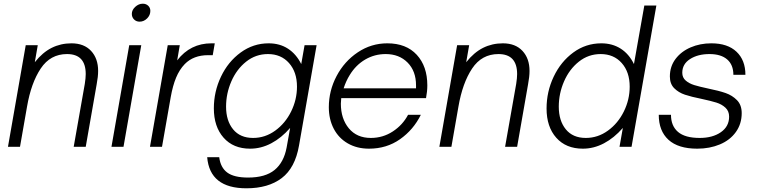

<svg xmlns="http://www.w3.org/2000/svg" viewBox="-20 -793 4094 1037"><path d="M23 0 119 -549H184L168 -457Q210 -510 259 -534.5Q308 -559 366 -559Q434 -559 472 -518Q510 -477 510 -410Q510 -379 502 -337L443 0H378L438 -340Q443 -372 443 -393Q443 -501 342 -501Q252 -501 200 -423Q148 -345 126 -217L88 0Z M647 0H582L678 -549H743ZM692 -718Q692 -739 710.5 -756Q729 -773 751 -773Q769 -773 780.5 -762Q792 -751 792 -734Q792 -711 774.5 -693.5Q757 -676 734 -676Q716 -676 704 -688Q692 -700 692 -718Z M1140 -559 1129 -495H1104Q1025 -495 978 -447Q949 -417 931 -373.5Q913 -330 902 -268L855 0H790L886 -549H951L937 -467Q1008 -559 1122 -559Z M1099 56H1164Q1171 112 1207.5 139Q1244 166 1320 166Q1413 166 1463 125Q1513 84 1528 4L1547 -102Q1500 -48 1445 -19Q1390 10 1331 10Q1240 10 1187.5 -49.5Q1135 -109 1135 -208Q1135 -298 1173.5 -379Q1212 -460 1280 -509.5Q1348 -559 1431 -559Q1491 -559 1535.5 -530Q1580 -501 1607 -447L1625 -549H1690L1595 -7Q1574 114 1501.5 169Q1429 224 1311 224Q1113 224 1099 56ZM1584 -325Q1584 -404 1541 -452.5Q1498 -501 1427 -501Q1361 -501 1309.5 -460Q1258 -419 1229.5 -353.5Q1201 -288 1201 -217Q1201 -141 1239 -94.5Q1277 -48 1347 -48Q1412 -48 1466.5 -87.5Q1521 -127 1552.5 -191Q1584 -255 1584 -325Z M1756 -214Q1756 -303 1798 -382.5Q1840 -462 1912.5 -510.5Q1985 -559 2072 -559Q2174 -559 2231 -497Q2288 -435 2288 -332Q2288 -300 2281 -263H1823Q1821 -243 1821 -233Q1821 -152 1864 -100Q1907 -48 1983 -48Q2048 -48 2101.5 -83Q2155 -118 2184 -173H2253Q2213 -92 2140.5 -41Q2068 10 1973 10Q1908 10 1858.5 -18.5Q1809 -47 1782.5 -98Q1756 -149 1756 -214ZM2227 -316V-332Q2227 -409 2181.5 -455Q2136 -501 2063 -501Q2003 -501 1952.5 -471.5Q1902 -442 1869 -388Q1849 -356 1836 -316Z M2353 0 2449 -549H2514L2498 -457Q2540 -510 2589 -534.5Q2638 -559 2696 -559Q2764 -559 2802 -518Q2840 -477 2840 -410Q2840 -379 2832 -337L2773 0H2708L2768 -340Q2773 -372 2773 -393Q2773 -501 2672 -501Q2582 -501 2530 -423Q2478 -345 2456 -217L2418 0Z M2932 -207Q2932 -298 2970.5 -379Q3009 -460 3076.5 -509.5Q3144 -559 3228 -559Q3287 -559 3332 -530.5Q3377 -502 3404 -447L3460 -763H3525L3391 0H3326L3344 -102Q3297 -48 3242 -19Q3187 10 3128 10Q3037 10 2984.5 -49Q2932 -108 2932 -207ZM3381 -325Q3381 -404 3338 -452.5Q3295 -501 3224 -501Q3158 -501 3106.5 -460Q3055 -419 3026.5 -353.5Q2998 -288 2998 -217Q2998 -141 3036 -94.5Q3074 -48 3144 -48Q3209 -48 3263.5 -87.5Q3318 -127 3349.5 -191Q3381 -255 3381 -325Z M3538 -173H3604Q3604 -113 3642 -80.5Q3680 -48 3759 -48Q3829 -48 3873.5 -79Q3918 -110 3918 -163Q3918 -193 3898 -211.5Q3878 -230 3849 -239Q3820 -248 3769 -259Q3714 -270 3679.5 -281.5Q3645 -293 3621.5 -316.5Q3598 -340 3598 -380Q3598 -434 3628.5 -474.5Q3659 -515 3710 -537Q3761 -559 3822 -559Q3910 -559 3958 -513.5Q4006 -468 4006 -389H3941Q3941 -443 3907.5 -472Q3874 -501 3812 -501Q3749 -501 3707 -474Q3665 -447 3665 -400Q3665 -374 3683.5 -358Q3702 -342 3729.5 -333.5Q3757 -325 3804 -315Q3863 -303 3899 -290.5Q3935 -278 3960.5 -252Q3986 -226 3986 -182Q3986 -124 3954.5 -80Q3923 -36 3868 -13Q3813 10 3746 10Q3643 10 3590.5 -38Q3538 -86 3538 -173Z"/></svg>

Font: Open Sauce One Light Italic
Style: Regular
Weight: 300
Italic angle: -10°
Designer: Alfredo Marco Pradil
Foundry: Creative Sauce Fz LLC
Version: Version 1.477